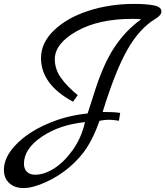

<svg xmlns="http://www.w3.org/2000/svg" viewBox="-100 -642 842 978"><path d="M-80.1 223.1Q-80.1 159.2 -20 96.2Q40 33.2 138.4 -10Q236.8 -53.2 346.2 -64Q348.1 -67.9 377 -159.2Q422.9 -309.1 480.5 -397.5Q538.1 -485.8 619.1 -543.9Q602.1 -545.9 574.2 -545.9Q401.4 -545.9 290.3 -482.9Q179.2 -419.9 179.2 -340.8Q179.2 -290 209.7 -246.6Q240.2 -203.1 295.9 -157.2L272 -124Q108.9 -211.9 108.9 -346.2Q108.9 -424.3 175.5 -488Q242.2 -551.8 350.6 -586.9Q459 -622.1 584 -622.1Q645 -622.1 683.6 -614.5Q722.2 -606.9 722.2 -584Q722.2 -564 689.9 -544.9Q610.8 -497.1 549.3 -389.6Q487.8 -282.2 422.9 -71.8Q481.9 -71.8 512.2 -66.9L505.9 -26.9Q478 -31.7 456.1 -32Q434.1 -32.2 407.2 -26.9Q376.5 58.1 341.8 111.1Q307.1 164.1 253.2 210Q199.2 255.9 133.1 285.9Q66.9 315.9 20.5 315.9Q-25.9 315.9 -53 290.5Q-80.1 265.1 -80.1 223.1ZM22 191.9Q22 217.8 36.9 232.9Q51.8 248 79.1 248Q125 248 175.5 216.1Q226.1 184.1 270.5 122.1Q314.9 60.1 333 -20Q203.1 -6.8 112.5 54.7Q22 116.2 22 191.9Z"/></svg>

Font: Marck Script
Style: Regular
Weight: 400
Designer: Denis Masharov, Marck Fogel
Foundry: Denis Masharov
Version: Version 1.002